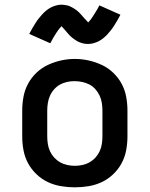

<svg xmlns="http://www.w3.org/2000/svg" viewBox="-20 -793 640 821"><path d="M300 8Q270 8 240.5 3Q211 -2 184.5 -14.5Q158 -27 136 -48Q114 -69 100 -95Q86 -121 80.5 -150.5Q75 -180 75 -210V-320Q75 -350 80.5 -379.5Q86 -409 100 -435Q114 -461 136 -482Q158 -503 185 -515.5Q212 -528 241 -534.5Q270 -541 300 -541Q330 -541 359 -534.5Q388 -528 415 -515.5Q442 -503 464 -482Q486 -461 500 -435Q514 -409 519.5 -379.5Q525 -350 525 -320V-210Q525 -180 519.5 -150.5Q514 -121 500 -95Q486 -69 464 -48Q442 -27 415.5 -14.5Q389 -2 359.5 3Q330 8 300 8ZM300 -84Q316 -84 332.5 -87.5Q349 -91 363 -99Q377 -107 388 -119Q399 -131 406 -146Q413 -161 415.5 -177.5Q418 -194 418 -210V-320Q418 -336 415.5 -352.5Q413 -369 406 -384Q399 -399 388 -411.5Q377 -424 362.5 -431.5Q348 -439 331.5 -442.5Q315 -446 298 -446Q282 -446 266 -442.5Q250 -439 236 -431Q222 -423 211 -410.5Q200 -398 193.5 -383Q187 -368 184.5 -352Q182 -336 182 -320V-210Q182 -194 184.5 -177.5Q187 -161 194 -146Q201 -131 212 -119Q223 -107 237 -99Q251 -91 267.5 -87.5Q284 -84 300 -84ZM357 -605Q348 -605 339.5 -606.5Q331 -608 322 -611.5Q313 -615 306 -619.5Q299 -624 291 -630Q283 -636 277 -642.5Q271 -649 266 -655Q261 -661 254 -669Q247 -677 243 -681Q237 -675 232 -668.5Q227 -662 221.5 -653.5Q216 -645 209 -633.5Q202 -622 195 -608L105 -648Q112 -662 119 -673.5Q126 -685 132.5 -695.5Q139 -706 146 -714.5Q153 -723 159.5 -730.5Q166 -738 176 -746.5Q186 -755 196.5 -760.5Q207 -766 219 -769.5Q231 -773 243 -773Q249 -773 255 -772Q261 -771 266.5 -770Q272 -769 278 -766.5Q284 -764 289 -761Q294 -758 299 -755Q304 -752 309 -748Q314 -744 318.5 -739.5Q323 -735 326.5 -731Q330 -727 333.5 -723Q337 -719 341 -714.5Q345 -710 349.5 -705.5Q354 -701 357 -697Q363 -703 368 -709.5Q373 -716 378.5 -725Q384 -734 391 -745Q398 -756 405 -770L495 -730Q488 -716 481 -704.5Q474 -693 467.5 -682.5Q461 -672 454 -663.5Q447 -655 440.5 -647.5Q434 -640 424 -631.5Q414 -623 403.5 -617.5Q393 -612 381 -608.5Q369 -605 357 -605Z"/></svg>

Font: Iosevka Curly SmBdEx
Style: Regular
Weight: 600
Width: 7
Monospace: yes
Designer: Belleve Invis
Foundry: Belleve Invis
Version: Version 11.1.0; ttfautohint (v1.8.3)